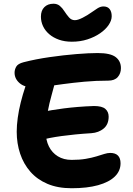

<svg xmlns="http://www.w3.org/2000/svg" viewBox="-20 -993 704 1020"><path d="M361.6 -771.4Q323.8 -771.4 293.6 -782Q263.4 -792.6 241.7 -811.2Q220 -829.8 208.7 -853.8Q197.4 -877.8 197.4 -904.6Q197.4 -937 215.6 -955.1Q233.8 -973.2 264.2 -973.2Q284.2 -973.2 297.9 -961.7Q311.6 -950.2 322 -933.4Q333.8 -915.2 346.6 -900.5Q359.4 -885.8 377.8 -885.8Q393.6 -885.8 419.3 -898.9Q445 -912 466.8 -927.8Q482 -938.8 498 -948.8Q514 -958.8 529.6 -958.8Q551.6 -958.8 562.5 -944.7Q573.4 -930.6 573.4 -906.8Q573.4 -884.4 557.2 -860.4Q541 -836.4 511.9 -816.3Q482.8 -796.2 444.6 -783.8Q406.4 -771.4 361.6 -771.4ZM360.6 7Q287 7 232.3 -16.2Q177.6 -39.4 141.4 -80.7Q105.2 -122 87 -176.6Q68.8 -231.2 68.8 -293Q68.8 -327 74.2 -366.7Q79.6 -406.4 90.1 -448.6Q100.6 -490.8 114.6 -532.2Q127.2 -571 153.1 -592.5Q179 -614 214.2 -614Q232.8 -614 246.6 -607.2Q260.4 -600.4 267.4 -587.3Q274.4 -574.2 272 -554Q265.8 -528.2 254.1 -487.6Q242.4 -447 232.9 -397.1Q223.4 -347.2 223.2 -291.8Q223.2 -248.8 239.7 -215.3Q256.2 -181.8 287.2 -162.7Q318.2 -143.6 360.6 -143.6Q403.4 -143.6 435.8 -149.2Q468.2 -154.8 492 -162.1Q515.8 -169.4 533.6 -175Q551.4 -180.6 565.2 -180.6Q592.8 -180.6 606.6 -166.6Q620.4 -152.6 620.4 -125.4Q620.4 -84.8 589.9 -55.1Q559.4 -25.4 501.3 -9.2Q443.2 7 360.6 7ZM192.6 -249Q170 -244 157.1 -253.2Q144.2 -262.4 139.1 -280.7Q134 -299 134 -320Q134 -347.6 152.3 -368.9Q170.6 -390.2 199.4 -396.8Q225.4 -402.8 255.2 -407.8Q285 -412.8 319.5 -417.2Q354 -421.6 393.7 -424.9Q433.4 -428.2 479.2 -429.8Q522.2 -429.8 539.7 -414.4Q557.2 -399 557.2 -373.4Q557.2 -332.2 530.8 -310.2Q504.4 -288.2 465 -285.4Q418.8 -282.6 379.7 -278.7Q340.6 -274.8 307.5 -270.3Q274.4 -265.8 246.2 -260.3Q218 -254.8 192.6 -249ZM162.4 -528Q111.2 -528 84.3 -551.2Q57.4 -574.4 57.4 -606.6Q57.4 -623.4 66.3 -639Q75.2 -654.6 105.2 -662.4Q170 -679 244 -689.6Q318 -700.2 385.6 -705.7Q453.2 -711.2 499 -711.2Q566.6 -711.2 594.5 -689.8Q622.4 -668.4 622.4 -631Q622.4 -602.8 605.6 -583.7Q588.8 -564.6 555 -564.6Q489.8 -564.6 428.8 -559Q367.8 -553.4 315.8 -546.3Q263.8 -539.2 224.2 -533.6Q184.6 -528 162.4 -528Z"/></svg>

Font: Shantell Sans Light
Style: Regular
Weight: 300
Designer: Stephen Nixon, Anya Danilova, Shantell Martin
Foundry: Arrow Type
Version: Version 1.011;[c5ecc13dd]